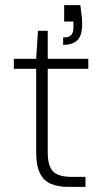

<svg xmlns="http://www.w3.org/2000/svg" viewBox="-20 -728 400 748"><path d="M245 0Q206 0 178 -12Q150 -24 135.5 -53.5Q121 -83 121 -133V-460H34V-499H121L128 -608H166V-499H324V-460H166V-134Q166 -81 187 -60Q208 -39 258 -39H313V0ZM226 -553V-582Q249 -582 257.5 -591.5Q266 -601 266 -620V-644H230V-708H293Q296 -685 298 -668Q300 -651 300 -635Q300 -587 280 -570Q260 -553 226 -553Z"/></svg>

Font: DM Sans 20pt ExtraLight
Style: Regular
Weight: 250
Version: Version 4.004;gftools[0.9.30]